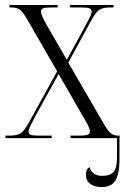

<svg xmlns="http://www.w3.org/2000/svg" viewBox="-20 -556 504 773"><path d="M2 0V-10H18Q48 -10 62.5 -19Q77 -28 96 -62L210 -269L90 -477Q72 -509 59.5 -517.5Q47 -526 24 -526H18V-536H212V-526H187Q161 -526 153 -522Q145 -518 145 -510Q145 -502 151.5 -487.5Q158 -473 170 -452L249 -315L322 -449Q334 -471 341.5 -486Q349 -501 349 -510Q349 -518 341 -522Q333 -526 306 -526H261V-536H437V-526H425Q396 -526 381.5 -517.5Q367 -509 348 -475L255 -304L397 -59Q415 -28 426.5 -19Q438 -10 458 -10H462V0H461V88Q461 142 445.5 169.5Q430 197 389 197Q360 197 343 184Q326 171 326 148Q326 124 341 117Q345 133 357.5 142.5Q370 152 392 152Q424 152 437.5 135.5Q451 119 451 80V0H264V-10H298Q325 -10 333.5 -14Q342 -18 342 -27Q342 -36 334.5 -51Q327 -66 313 -89L216 -258L120 -84Q108 -61 101.5 -47.5Q95 -34 95 -26Q95 -17 102.5 -13.5Q110 -10 134 -10H188V0Z"/></svg>

Font: Noto Serif Display Condensed Light
Style: Regular
Weight: 300
Width: 3
Designer: Monotype Design Team
Foundry: Monotype Imaging Inc.
Version: Version 2.009